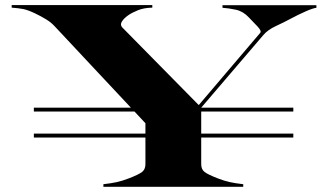

<svg xmlns="http://www.w3.org/2000/svg" viewBox="-20 -720 1240 740"><path d="M110.5 -190V-205H540.5V-245L498.5 -290H110.5V-305H484.5L189 -620.5Q176 -634.5 156.5 -646.2Q137 -658 115 -668.5Q87.5 -681.5 70.2 -685Q53 -688.5 25 -690.5V-700.5H567V-690.5Q535.5 -690 512.2 -680.8Q489 -671.5 474 -661Q457 -649 449.5 -636.5Q442 -624 451.5 -614L746 -315L983 -593.5Q989 -600.5 972.5 -618Q956 -635.5 939 -653Q917 -676.5 889.2 -682.5Q861.5 -688.5 837.5 -690V-700H1199.5V-690Q1186 -688.5 1157.8 -676Q1129.5 -663.5 1099.5 -647.5Q1074.5 -634 1043.2 -619.5Q1012 -605 995 -585L755.5 -305H1110.5V-290H755.5V-205H1110.5V-190H755.5V-87.5Q755.5 -67 768.8 -57Q782 -47 819.5 -32.5Q844 -23 865.5 -18.2Q887 -13.5 917.5 -10V0H378.5V-10Q409 -13.5 430.5 -18.2Q452 -23 476.5 -32.5Q514 -47 527.2 -57Q540.5 -67 540.5 -87.5V-190Z"/></svg>

Font: Engraving CC
Style: Bold
Weight: 700
Designer: indestructible type*
Foundry: Cowboy Collective
Version: Version 1.000